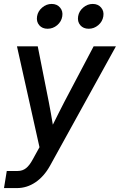

<svg xmlns="http://www.w3.org/2000/svg" viewBox="-32 -751 608 975"><path d="M-11.7 204.1 2.4 117.2H58.1Q82.5 117.2 100.3 103Q118.2 88.9 134.8 57.6L168.5 -3.4L54.2 -515.6H159.7L215.8 -232.9Q227.1 -174.8 236.3 -117.7Q250.5 -146.5 265.1 -175.3Q279.8 -204.1 294.4 -232.9L443.4 -515.6H556.6L222.2 90.3Q191.9 145 148.2 174.6Q104.5 204.1 53.7 204.1ZM418.5 -605Q391.1 -605 375.7 -623Q360.4 -641.1 364.7 -668Q369.1 -694.3 390.6 -712.6Q412.1 -731 439 -731Q465.8 -731 481.4 -712.6Q497.1 -694.3 492.7 -668Q488.3 -641.1 466.8 -623Q445.3 -605 418.5 -605ZM209.5 -605Q182.6 -605 167.2 -623Q151.9 -641.1 156.2 -668Q160.6 -694.3 182.1 -712.6Q203.6 -731 230.5 -731Q257.3 -731 272.9 -712.6Q288.6 -694.3 284.2 -668Q279.8 -641.1 258.3 -623Q236.8 -605 209.5 -605Z"/></svg>

Font: Inter Display Medium
Style: Italic
Weight: 500
Italic angle: -9.39999°
Designer: Rasmus Andersson
Foundry: rsms
Version: Version 4.000;git-a52131595